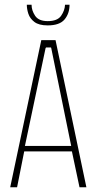

<svg xmlns="http://www.w3.org/2000/svg" viewBox="-20 -789 409 809"><path d="M23 0 154 -620H214L344 0H315L283 -151H82L52 0ZM172 -586 85 -174H280L196 -586L195 -589H174ZM181 -682Q144 -682 125 -696.5Q106 -711 99.5 -731Q93 -751 93 -769H113Q113 -745 128 -722.5Q143 -700 181 -700Q222 -700 237.5 -722.5Q253 -745 254 -769H273Q273 -732 252 -707Q231 -682 181 -682Z"/></svg>

Font: Smooch Sans ExtraLight
Style: Regular
Weight: 200
Designer: Robert E. Leuschke
Foundry: Robert E. Leuschke
Version: Version 1.010; ttfautohint (v1.8.3)